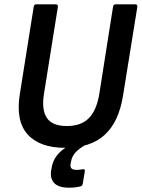

<svg xmlns="http://www.w3.org/2000/svg" viewBox="-20 -675 657 891"><path d="M282.4 11Q163.8 11 107.9 -51.6Q52 -114.2 72.1 -239.1L136.5 -643.9Q138.5 -655 148.3 -655H238.5Q250 -655 248.6 -643.2L183.8 -237.8Q172.5 -165 197.6 -127.6Q222.8 -90.1 290.7 -90.1Q356.5 -90.1 392.7 -127.1Q428.8 -164.1 441 -240.4L504.6 -643.9Q506.6 -655 517 -655H607.2Q618.7 -655 617.3 -643.2L551.1 -232.3Q531.7 -109.4 465.9 -49.2Q400.1 11 282.4 11ZM300.4 196Q252.6 196 232.1 175Q211.6 153.9 217.3 116.1L220 102.2Q227.3 58 263 26.5Q298.7 -4.9 366.5 -24.9L383.7 -7.1Q346.4 14.3 330 32.8Q313.5 51.2 309.3 75.9L307.6 84.4Q305 100.2 311.9 106.8Q318.8 113.4 336.7 113.4Q344.7 113.4 350.7 112.4Q356.7 111.4 363.5 110.4Q368.8 109 371.9 111.9Q374.9 114.7 373.5 120.8L363.7 179.1Q362 188.1 352.5 190.2Q340 193.3 327.2 194.6Q314.3 196 300.4 196Z"/></svg>

Font: Sofia Sans Semi Condensed
Style: Italic
Weight: 400
Italic angle: -9°
Designer: Botio Nikoltchev, Ani Petrova
Foundry: lettersoup
Version: Version 4.101